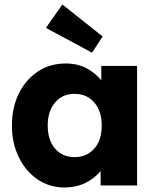

<svg xmlns="http://www.w3.org/2000/svg" viewBox="-20 -824 699 853"><path d="M267 9Q200 9 147.5 -26.5Q95 -62 64 -124.5Q33 -187 33 -266Q33 -347 64 -409Q95 -471 148.5 -506.5Q202 -542 272 -542Q324 -542 364 -521Q404 -500 430 -467V-531H589V0H427V-64Q400 -31 358.5 -11Q317 9 267 9ZM311 -126Q366 -126 399 -164Q432 -202 432 -266Q432 -330 399 -368.5Q366 -407 311 -407Q257 -407 224.5 -368.5Q192 -330 192 -266Q192 -202 224.5 -164Q257 -126 311 -126ZM389 -590 184 -700 257 -804 436 -662Z"/></svg>

Font: Lexend Deca
Style: Bold
Weight: 700
Designer: Bonnie Shaver-Troup, Thomas Jockin
Foundry: Lexend
Version: Version 1.008; ttfautohint (v1.8.4.7-5d5b)